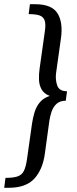

<svg xmlns="http://www.w3.org/2000/svg" viewBox="-22 -756 363 911"><path d="M145 -736Q224 -736 251 -692.5Q278 -649 267 -573L244 -409Q240 -378 249.5 -350.5Q259 -323 296 -323L290 -278Q262 -278 246 -263Q230 -248 222.5 -225.5Q215 -203 212 -181L191 -28Q181 48 141 91.5Q101 135 20 135H-2L4 88Q41 88 61.5 81Q82 74 91.5 54.5Q101 35 106 0L130 -170Q134 -197 142 -223.5Q150 -250 167 -270.5Q184 -291 214 -301Q187 -311 175.5 -331.5Q164 -352 163 -378Q162 -404 166 -431L191 -609Q196 -643 189.5 -660Q183 -677 165 -683Q147 -689 114 -689L120 -736Z"/></svg>

Font: Rosario
Style: Italic
Weight: 400
Italic angle: -8.05°
Designer: Hector Gatti
Foundry: Omnibus Type
Version: Version 1.201